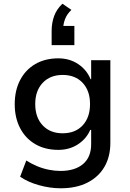

<svg xmlns="http://www.w3.org/2000/svg" viewBox="-20 -821 699 1030"><path d="M306 189Q248 189 189 172.5Q130 156 88 127L121 40Q147 57 178 70Q209 83 241.5 89.5Q274 96 304 96Q382 96 425.5 59Q469 22 469 -47V-124H464Q444 -77 398.5 -47Q353 -17 293 -17Q222 -17 169.5 -47.5Q117 -78 88 -133.5Q59 -189 59 -262Q59 -336 88 -391.5Q117 -447 169.5 -477.5Q222 -508 293 -508Q353 -508 399 -477.5Q445 -447 466 -396H469V-498H572V-55Q572 20 540 74.5Q508 129 448.5 159Q389 189 306 189ZM316 -106Q384 -106 423.5 -148.5Q463 -191 463 -263Q463 -334 423.5 -376.5Q384 -419 316 -419Q249 -419 209 -376.5Q169 -334 169 -263Q169 -191 209 -148.5Q249 -106 316 -106ZM257 -579V-655Q257 -698 270.5 -735Q284 -772 315 -801L363 -768Q339 -745 329 -718.5Q319 -692 319 -667L297 -682H379V-579Z"/></svg>

Font: Nunito Sans 7pt SemiBold
Style: Regular
Weight: 600
Designer: Vernon Adams
Foundry: Vernon Adams
Version: Version 3.101;gftools[0.9.27]